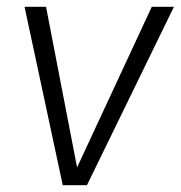

<svg xmlns="http://www.w3.org/2000/svg" viewBox="-20 -543 530 563"><path d="M235 0H164L52 -523H115L206 -52L425 -523H490Z"/></svg>

Font: FiraGO Light
Style: Italic
Weight: 300
Italic angle: -8°
Designer: bBox Type GmbH
Foundry: bBox Type GmbH
Version: Version 1.001